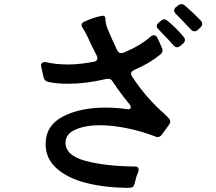

<svg xmlns="http://www.w3.org/2000/svg" viewBox="-20 -872 1040 926"><path d="M855 -852Q864 -852 872 -845Q917 -806 947 -774Q955 -767 955 -757Q955 -748 947 -740L933 -727Q926 -721 918 -721Q909 -721 900 -730Q849 -785 829 -804Q820 -813 820 -821Q820 -831 829 -838L839 -846Q847 -852 855 -852ZM792 -304Q801 -295 801 -285Q801 -278 795 -270Q784 -254 760 -222Q751 -211 740 -211Q734 -211 728 -214Q667 -238 595 -253Q523 -268 462 -268Q392 -268 344 -247Q296 -226 296 -184Q296 -121 395 -95.5Q494 -70 629 -69Q649 -69 649 -53Q649 -49 646 -41Q638 -24 632 2Q627 25 621 29Q617 32 611 33Q605 34 595 34Q486 33 396.5 10.5Q307 -12 253.5 -59.5Q200 -107 200 -177Q200 -266 282.5 -309.5Q365 -353 489 -353Q543 -353 589 -346Q592 -345 597 -345Q611 -345 611 -355Q611 -360 604 -370Q564 -418 523 -479Q516 -492 501 -492Q495 -492 492 -491Q394 -468 307 -468Q254 -468 213 -477Q194 -481 190 -500L179 -549Q178 -552 178 -556Q178 -566 185 -570Q192 -574 203 -572Q250 -561 308 -561Q362 -561 432 -574Q450 -577 450 -592Q450 -595 446 -605Q423 -648 404 -691Q389 -723 380 -735Q373 -746 373 -751Q373 -761 386 -767Q438 -791 475 -796H478Q486 -796 488 -785Q488 -782 489 -769Q490 -756 498 -735Q524 -673 545 -630Q551 -616 565 -616Q568 -616 576 -618Q656 -651 706 -695Q714 -702 722 -702Q733 -702 739 -690Q747 -674 761 -641Q764 -635 764 -629Q764 -618 753 -609Q701 -566 628 -535Q612 -527 612 -517Q612 -511 617 -503Q676 -412 756 -338Q765 -331 792 -304ZM772 -779Q779 -779 789 -771Q834 -733 865 -695Q872 -688 872 -679Q872 -670 862 -661Q858 -657 850 -651Q842 -644 834 -644Q825 -644 816 -654Q792 -682 760 -714L745 -730Q736 -738 736 -746Q736 -755 746 -763L756 -772Q765 -779 772 -779Z"/></svg>

Font: Shippori Gochic B2 Bold
Style: Regular
Weight: 700
Designer: FONTDASU
Foundry: FONTDASU / Google Inc. / but / Adobe
Version: Version 1.130